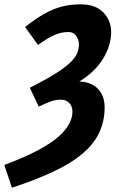

<svg xmlns="http://www.w3.org/2000/svg" viewBox="-36 -683 551 888"><path d="M19 185 -16 80Q77 45 138.5 12.5Q200 -20 235 -51.5Q270 -83 284.5 -111.5Q299 -140 299 -166Q299 -192 284 -207Q269 -222 245 -222Q223 -222 202 -215Q181 -208 143 -190L102 -277Q175 -314 220 -342.5Q265 -371 288.5 -393.5Q312 -416 320.5 -436Q329 -456 329 -478Q329 -500 316 -517.5Q303 -535 281 -535Q247 -535 215.5 -521Q184 -507 140 -475L80 -558Q129 -597 169.5 -619.5Q210 -642 250 -652.5Q290 -663 336 -663Q406 -663 442 -625.5Q478 -588 478 -535Q478 -473 441 -412Q404 -351 331 -306Q387 -304 417.5 -271.5Q448 -239 448 -187Q448 -101 403.5 -35.5Q359 30 264.5 83Q170 136 19 185Z"/></svg>

Font: Source Sans 3 ExtraLight ExtraBold
Style: Italic
Weight: 800
Italic angle: -11°
Version: Version 3.052;hotconv 1.1.0;makeotfexe 2.6.0